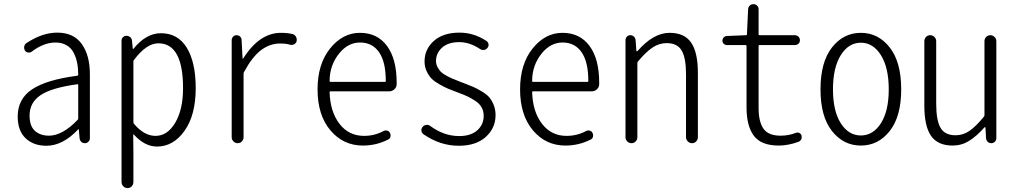

<svg xmlns="http://www.w3.org/2000/svg" viewBox="-20 -707 5020 948"><path d="M209 12.7Q145.5 12.7 106.4 -24.4Q67.4 -61.5 67.4 -131.8Q67.4 -218.8 138.7 -266.1Q210 -313.5 361.3 -333Q366.2 -334 366.2 -338.9Q366.2 -370.1 360.8 -397Q355.5 -423.8 343.3 -447.3Q331.1 -470.7 308.1 -483.9Q285.2 -497.1 253.9 -497.1Q196.3 -497.1 136.7 -452.1Q128.9 -446.3 118.7 -447.8Q108.4 -449.2 103.5 -457Q97.7 -466.8 99.6 -477.5Q101.6 -488.3 110.4 -494.1Q188.5 -545.9 262.7 -545.9Q343.8 -545.9 383.8 -489.7Q423.8 -433.6 423.8 -340.8V-24.4Q423.8 -14.6 416.5 -7.3Q409.2 0 399.4 0Q388.7 0 381.3 -6.8Q374 -13.7 373 -24.4L369.1 -68.4Q369.1 -69.3 368.2 -69.3Q367.2 -69.3 366.2 -68.4Q290 12.7 209 12.7ZM221.7 -37.1Q288.1 -37.1 363.3 -115.2Q366.2 -118.2 366.2 -122.1V-288.1Q366.2 -291 362.3 -291Q362.3 -291 361.3 -291Q233.4 -273.4 179.7 -236.8Q126 -200.2 126 -136.7Q126 -85 152.3 -61Q178.7 -37.1 221.7 -37.1Z M580.1 191.4V-505.9Q580.1 -516.6 587.4 -523.4Q594.7 -530.3 604.5 -530.3Q615.2 -530.3 623 -523.4Q630.9 -516.6 631.8 -505.9L635.7 -465.8Q635.7 -464.8 636.7 -464.8Q637.7 -464.8 638.7 -465.8Q701.2 -543 774.4 -543Q858.4 -543 902.3 -471.2Q946.3 -399.4 946.3 -271.5Q946.3 -138.7 891.1 -61Q835.9 16.6 754.9 16.6Q694.3 16.6 640.6 -43Q639.6 -43.9 638.7 -43.5Q637.7 -43 637.7 -42L638.7 49.8V191.4Q638.7 204.1 630.4 212.9Q622.1 221.7 609.9 221.7Q597.7 221.7 588.9 212.9Q580.1 204.1 580.1 191.4ZM748 -36.1Q806.6 -36.1 845.2 -101.1Q883.8 -166 883.8 -271.5Q883.8 -493.2 761.7 -493.2Q703.1 -493.2 641.6 -411.1Q638.7 -408.2 638.7 -403.3V-103.5Q638.7 -98.6 641.6 -95.7Q691.4 -36.1 748 -36.1Z M1124 -29.3V-508.8Q1124 -518.6 1130.9 -525.9Q1137.7 -533.2 1147.9 -533.2Q1158.2 -533.2 1165.5 -526.4Q1172.9 -519.5 1172.9 -508.8L1177.7 -418Q1177.7 -417 1178.7 -417Q1179.7 -417 1180.7 -418Q1260.7 -544.9 1367.2 -544.9Q1402.3 -544.9 1426.8 -538.1Q1437.5 -534.2 1442.4 -523.4Q1445.3 -517.6 1445.3 -510.7Q1445.3 -506.8 1444.3 -502Q1440.4 -492.2 1431.2 -487.8Q1421.9 -483.4 1411.1 -486.3Q1393.6 -492.2 1363.3 -492.2Q1312.5 -492.2 1269 -459.5Q1225.6 -426.8 1185.5 -352.5Q1182.6 -348.6 1182.6 -344.7V-29.3Q1182.6 -17.6 1174.3 -8.8Q1166 0 1153.8 0Q1141.6 0 1132.8 -8.8Q1124 -17.6 1124 -29.3Z M1771.5 11.7Q1674.8 11.7 1611.3 -63.5Q1547.9 -138.7 1547.9 -265.6Q1547.9 -390.6 1609.9 -467.8Q1671.9 -544.9 1757.3 -544.9Q1842.8 -544.9 1890.6 -480.5Q1938.5 -416 1938.5 -298.8Q1938.5 -293 1938.5 -291Q1938.5 -276.4 1927.2 -266.1Q1916 -255.9 1901.4 -255.9H1611.3Q1607.4 -255.9 1607.4 -252Q1610.4 -155.3 1656.2 -95.7Q1702.1 -36.1 1777.3 -36.1Q1829.1 -36.1 1873 -59.6Q1881.8 -64.5 1891.6 -62Q1901.4 -59.6 1905.3 -50.8Q1910.2 -42 1907.7 -31.7Q1905.3 -21.5 1895.5 -17.6Q1837.9 11.7 1771.5 11.7ZM1607.4 -306.6Q1607.4 -302.7 1611.3 -302.7H1880.9Q1884.8 -302.7 1884.8 -307.6Q1884.8 -401.4 1851.6 -449.2Q1818.4 -497.1 1757.8 -497.1Q1700.2 -497.1 1657.2 -446.3Q1607.4 -386.7 1607.4 -306.6Z M2245.1 12.7Q2153.3 12.7 2071.3 -43.9Q2060.5 -51.8 2060.5 -64.5Q2060.5 -73.2 2066.4 -80.1Q2073.2 -88.9 2084.5 -90.3Q2095.7 -91.8 2104.5 -85Q2171.9 -35.2 2247.1 -35.2Q2304.7 -35.2 2336.4 -63.5Q2368.2 -91.8 2368.2 -134.8Q2368.2 -158.2 2357.9 -176.8Q2347.7 -195.3 2326.7 -209Q2305.7 -222.7 2288.1 -231Q2270.5 -239.3 2241.2 -250Q2210 -261.7 2193.4 -268.6Q2176.8 -275.4 2150.9 -290Q2125 -304.7 2111.3 -318.4Q2097.7 -332 2086.9 -354.5Q2076.2 -377 2076.2 -403.3Q2076.2 -463.9 2122.1 -504.9Q2168 -545.9 2249 -545.9Q2319.3 -545.9 2381.8 -504.9Q2390.6 -499 2392.1 -488.8Q2393.6 -478.5 2386.7 -470.2Q2379.9 -461.9 2369.6 -460.4Q2359.4 -459 2350.6 -464.8Q2298.8 -499 2248 -499Q2192.4 -499 2162.6 -471.7Q2132.8 -444.3 2132.8 -406.2Q2132.8 -389.6 2140.1 -376Q2147.5 -362.3 2156.2 -353Q2165 -343.8 2183.1 -334Q2201.2 -324.2 2212.9 -319.3Q2224.6 -314.5 2249 -304.7Q2253.9 -302.7 2255.9 -301.8Q2260.7 -300.8 2269.5 -296.9Q2299.8 -285.2 2315.9 -278.3Q2332 -271.5 2356.9 -256.8Q2381.8 -242.2 2394.5 -228Q2407.2 -213.9 2417 -190.4Q2426.8 -167 2426.8 -138.7Q2426.8 -74.2 2378.4 -30.8Q2330.1 12.7 2245.1 12.7Z M2771.5 11.7Q2674.8 11.7 2611.3 -63.5Q2547.9 -138.7 2547.9 -265.6Q2547.9 -390.6 2609.9 -467.8Q2671.9 -544.9 2757.3 -544.9Q2842.8 -544.9 2890.6 -480.5Q2938.5 -416 2938.5 -298.8Q2938.5 -293 2938.5 -291Q2938.5 -276.4 2927.2 -266.1Q2916 -255.9 2901.4 -255.9H2611.3Q2607.4 -255.9 2607.4 -252Q2610.4 -155.3 2656.2 -95.7Q2702.1 -36.1 2777.3 -36.1Q2829.1 -36.1 2873 -59.6Q2881.8 -64.5 2891.6 -62Q2901.4 -59.6 2905.3 -50.8Q2910.2 -42 2907.7 -31.7Q2905.3 -21.5 2895.5 -17.6Q2837.9 11.7 2771.5 11.7ZM2607.4 -306.6Q2607.4 -302.7 2611.3 -302.7H2880.9Q2884.8 -302.7 2884.8 -307.6Q2884.8 -401.4 2851.6 -449.2Q2818.4 -497.1 2757.8 -497.1Q2700.2 -497.1 2657.2 -446.3Q2607.4 -386.7 2607.4 -306.6Z M3068.4 -29.3V-508.8Q3068.4 -518.6 3075.2 -525.9Q3082 -533.2 3091.8 -533.2Q3102.5 -533.2 3109.9 -526.4Q3117.2 -519.5 3118.2 -508.8L3122.1 -456.1Q3122.1 -454.1 3124 -454.1Q3126 -454.1 3127.9 -455.1Q3206.1 -544.9 3286.1 -544.9Q3359.4 -544.9 3392.6 -496.6Q3425.8 -448.2 3425.8 -346.7V-29.3Q3425.8 -17.6 3417.5 -8.8Q3409.2 0 3397 0Q3384.8 0 3376 -8.8Q3367.2 -17.6 3367.2 -29.3V-340.8Q3367.2 -420.9 3345.7 -457.5Q3324.2 -494.1 3271.5 -494.1Q3234.4 -494.1 3201.7 -472.2Q3168.9 -450.2 3129.9 -403.3Q3127 -400.4 3127 -395.5V-29.3Q3127 -17.6 3118.7 -8.8Q3110.4 0 3098.1 0Q3085.9 0 3077.1 -8.8Q3068.4 -17.6 3068.4 -29.3Z M3825.2 11.7Q3738.3 11.7 3702.1 -36.6Q3666 -85 3666 -176.8V-479.5Q3666 -484.4 3662.1 -484.4H3569.3Q3560.5 -484.4 3553.7 -490.7Q3546.9 -497.1 3546.9 -506.3Q3546.9 -515.6 3553.7 -522.5Q3560.5 -529.3 3569.3 -529.3L3664.1 -533.2Q3668 -533.2 3668 -537.1L3673.8 -662.1Q3674.8 -672.9 3682.1 -679.7Q3689.5 -686.5 3700.2 -686.5Q3710.9 -686.5 3718.3 -679.2Q3725.6 -671.9 3725.6 -662.1V-537.1Q3725.6 -533.2 3729.5 -533.2H3904.3Q3915 -533.2 3922.4 -525.9Q3929.7 -518.6 3929.7 -508.3Q3929.7 -498 3922.4 -491.2Q3915 -484.4 3904.3 -484.4H3729.5Q3725.6 -484.4 3725.6 -479.5V-172.9Q3725.6 -106.4 3749.5 -71.8Q3773.4 -37.1 3834 -37.1Q3874 -37.1 3909.2 -50.8Q3918 -54.7 3926.3 -50.8Q3934.6 -46.9 3937.5 -38.1Q3938.5 -34.2 3938.5 -30.3Q3938.5 -25.4 3936.5 -19.5Q3931.6 -10.7 3922.9 -6.8Q3871.1 11.7 3825.2 11.7Z M4031.2 -265.6Q4031.2 -400.4 4087.9 -472.7Q4144.5 -544.9 4230.5 -544.9Q4316.4 -544.9 4373 -472.7Q4429.7 -400.4 4429.7 -265.6Q4429.7 -131.8 4373 -60.1Q4316.4 11.7 4230.5 11.7Q4144.5 11.7 4087.9 -60.1Q4031.2 -131.8 4031.2 -265.6ZM4368.2 -265.6Q4368.2 -373 4329.6 -434.6Q4291 -496.1 4230.5 -496.1Q4169.9 -496.1 4131.3 -434.6Q4092.8 -373 4092.8 -265.6Q4092.8 -159.2 4131.3 -98.6Q4169.9 -38.1 4230.5 -38.1Q4291 -38.1 4329.6 -98.6Q4368.2 -159.2 4368.2 -265.6Z M4683.6 11.7Q4610.4 11.7 4577.1 -36.1Q4543.9 -84 4543.9 -185.5V-503.9Q4543.9 -515.6 4552.2 -524.4Q4560.5 -533.2 4572.8 -533.2Q4585 -533.2 4593.8 -524.4Q4602.5 -515.6 4602.5 -503.9V-194.3Q4602.5 -112.3 4624 -75.7Q4645.5 -39.1 4698.2 -39.1Q4735.4 -39.1 4767.1 -61Q4798.8 -83 4837.9 -130.9Q4840.8 -133.8 4840.8 -138.7V-503.9Q4840.8 -515.6 4849.1 -524.4Q4857.4 -533.2 4869.6 -533.2Q4881.8 -533.2 4890.6 -524.4Q4899.4 -515.6 4899.4 -503.9V-24.4Q4899.4 -14.6 4892.1 -7.3Q4884.8 0 4874.5 0Q4864.3 0 4856.9 -6.8Q4849.6 -13.7 4848.6 -24.4L4845.7 -77.1Q4845.7 -79.1 4843.8 -79.1Q4841.8 -79.1 4839.8 -77.1Q4801.8 -34.2 4764.6 -11.2Q4727.5 11.7 4683.6 11.7Z"/></svg>

Font: Gen Jyuu Gothic L Monospace Light
Style: Regular
Weight: 300
Designer: [Source Han Sans]
Ryoko NISHIZUKA  (kana & ideographs); Paul D. Hunt (Latin, Greek & Cyrillic); Wenlong ZHANG  (bopomofo
Version: Version 1.002.20150607